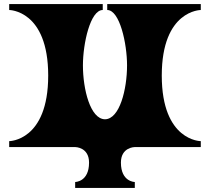

<svg xmlns="http://www.w3.org/2000/svg" viewBox="-20 -720 1028 940"><path d="M25 -29C25 -29 216 -29 216 -350C216 -671 25 -671 25 -671V-700H483V-671C422 -671 386 -507 386 -400C386 -283 422 -137 494 -136C566 -137 602 -283 602 -400C602 -507 566 -671 505 -671V-700H963V-671C963 -671 772 -671 772 -350C772 -29 963 -29 963 -29V0H640C640 0 572 0 572 76C572 171 640 171 640 171V200H348V171C348 171 416 171 416 76C416 0 348 0 348 0H25Z"/></svg>

Font: Ouroboros
Style: Regular
Weight: 400
Designer: Ariel Martín Pérez
Foundry: Velvetyne Type Foundry
Version: Version 2.001;hotconv 1.0.109;makeotfexe 2.5.65596